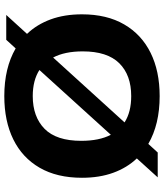

<svg xmlns="http://www.w3.org/2000/svg" viewBox="49 -840 799 938"><g transform="rotate(-90 449.0 -370.5)"><path d="M173.5 0H52L144.5 -102Q99 -150 74.5 -217.2Q50 -284.5 50 -370Q50 -492 99 -576.8Q148 -661.5 237.5 -705.5Q327 -749.5 449 -749.5Q586.5 -749.5 682 -694L724 -740H845.5L753 -638.5Q799 -590.5 823.8 -523Q848.5 -455.5 848.5 -370Q848.5 -248.5 799.2 -163.8Q750 -79 660.5 -34.8Q571 9.5 449 9.5Q311 9.5 215.5 -46ZM230.5 -373.5Q230.5 -285.5 260 -229L576.5 -578Q525.5 -610.5 449 -610.5Q348 -610.5 289.2 -552.8Q230.5 -495 230.5 -373.5ZM449 -129.5Q552 -129.5 609.8 -188Q667.5 -246.5 667.5 -366.5Q667.5 -454 637.5 -511L320.5 -162Q371 -129.5 449 -129.5Z"/></g></svg>

Font: Encode Sans Expanded Expanded
Style: Bold
Weight: 700
Width: 7
Designer: Multiple Designers
Foundry: Impallari Type
Version: Version 3.000; ttfautohint (v1.8.3) -l 8 -r 50 -G 200 -x 14 